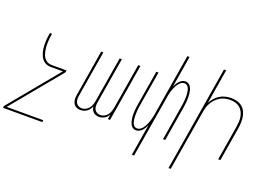

<svg xmlns="http://www.w3.org/2000/svg" viewBox="-147 -1077 2274 1635"><g transform="rotate(20 990.0 -260.0)"><path d="M336 215H-20L-17 197L353 -251H246Q229 -251 213 -255Q197 -259 184 -268.5Q171 -278 161.5 -291Q152 -304 146 -319Q140 -334 136 -350Q132 -366 130.5 -383Q129 -400 128.5 -417Q128 -434 129 -451Q130 -468 132.5 -485.5Q135 -503 138 -520H157Q154 -504 152 -488.5Q150 -473 149 -457.5Q148 -442 148 -426.5Q148 -411 149 -395.5Q150 -380 153 -365Q156 -350 160.5 -336Q165 -322 172.5 -309.5Q180 -297 191 -287.5Q202 -278 216.5 -273.5Q231 -269 246 -269H380L377 -251L7 197H339Z M604 8Q584 8 566.5 -1.5Q549 -11 540 -28.5Q531 -46 530.5 -67Q530 -88 534 -108L602 -520H622L553 -105Q550 -88 550.5 -71Q551 -54 558 -40Q565 -26 579.5 -18Q594 -10 611 -10Q628 -10 646 -19Q664 -28 675.5 -43Q687 -58 693 -76Q699 -94 702 -112L770 -520H790L721 -105Q718 -88 718.5 -71Q719 -54 726 -40Q733 -26 747.5 -18Q762 -10 779 -10Q797 -10 814.5 -19Q832 -28 843.5 -43Q855 -58 861 -76Q867 -94 870 -112L938 -520H958L872 0H852L859 -42Q852 -31 843 -21Q834 -11 822 -4.5Q810 2 797.5 5Q785 8 773 8Q758 8 744.5 3.5Q731 -1 721.5 -10Q712 -19 706.5 -32Q701 -45 699 -59Q693 -45 684 -32Q675 -19 662 -10Q649 -1 634 3.5Q619 8 604 8Z M1148 215 1195 -71Q1189 -57 1181.5 -43.5Q1174 -30 1163 -18Q1152 -6 1137.5 1Q1123 8 1108 8Q1092 8 1079 -1Q1066 -10 1059 -23.5Q1052 -37 1048.5 -52Q1045 -67 1043 -83Q1041 -99 1041 -115Q1041 -131 1042.5 -147.5Q1044 -164 1046 -180.5Q1048 -197 1051 -213L1102 -520H1122L1070 -210Q1068 -196 1065.5 -181.5Q1063 -167 1062.5 -152.5Q1062 -138 1061.5 -123.5Q1061 -109 1061.5 -95Q1062 -81 1064.5 -67.5Q1067 -54 1071.5 -41Q1076 -28 1086.5 -19Q1097 -10 1112 -10Q1125 -10 1138 -17.5Q1151 -25 1159.5 -36Q1168 -47 1175 -59Q1182 -71 1187.5 -84Q1193 -97 1197 -110Q1201 -123 1204.5 -136Q1208 -149 1210.5 -162.5Q1213 -176 1215 -189L1305 -735H1325L1278 -449Q1284 -463 1292 -476.5Q1300 -490 1311 -502Q1322 -514 1336 -521Q1350 -528 1365 -528Q1381 -528 1394 -519Q1407 -510 1414.5 -496.5Q1422 -483 1425.5 -468Q1429 -453 1430.5 -437Q1432 -421 1432 -405Q1432 -389 1431 -372.5Q1430 -356 1427.5 -339.5Q1425 -323 1423 -307L1372 0H1352L1403 -310Q1405 -324 1407.5 -338.5Q1410 -353 1411 -367.5Q1412 -382 1412.5 -396.5Q1413 -411 1412 -425Q1411 -439 1409 -452.5Q1407 -466 1402 -479Q1397 -492 1386.5 -501Q1376 -510 1361 -510Q1348 -510 1335.5 -502.5Q1323 -495 1314 -484Q1305 -473 1298 -461Q1291 -449 1286 -436Q1281 -423 1276.5 -410Q1272 -397 1268.5 -384Q1265 -371 1263 -357.5Q1261 -344 1259 -331L1168 215Z M1480 215 1637 -735H1657L1605 -421Q1617 -445 1636.5 -466.5Q1656 -488 1679 -502Q1702 -516 1728.5 -522Q1755 -528 1781 -528Q1808 -528 1833 -521Q1858 -514 1877.5 -498.5Q1897 -483 1908.5 -460.5Q1920 -438 1924.5 -412.5Q1929 -387 1928 -360.5Q1927 -334 1923 -307L1872 0H1852L1903 -310Q1907 -334 1908.5 -358Q1910 -382 1906 -405Q1902 -428 1891.5 -448.5Q1881 -469 1864 -483Q1847 -497 1824 -503.5Q1801 -510 1777 -510Q1755 -510 1731.5 -505Q1708 -500 1687.5 -488Q1667 -476 1649.5 -458.5Q1632 -441 1620 -420Q1608 -399 1601 -376.5Q1594 -354 1591 -331L1500 215Z"/></g></svg>

Font: Iosevka Thin Oblique
Style: Regular
Weight: 100
Italic angle: -9°
Monospace: yes
Designer: Belleve Invis
Foundry: Belleve Invis
Version: Version 32.5.0; ttfautohint (v1.8.4)